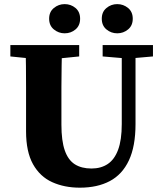

<svg xmlns="http://www.w3.org/2000/svg" viewBox="-20 -871 771 910"><path d="M358.5 18.5Q285.1 18.5 227.3 -7.7Q169.4 -33.9 136.4 -92.9Q103.5 -151.9 103.5 -248.5V-357.2Q103.5 -407 103.5 -456.8Q103.5 -506.5 103 -557.1Q102.5 -607.7 100.5 -657.3H274.1Q273.1 -608.7 272.1 -558.6Q271.1 -508.5 271.1 -458.3Q271.1 -408 271.1 -357.2V-280.3Q271.1 -203.8 287 -158.2Q302.9 -112.6 334.6 -92.4Q366.3 -72.3 413.7 -72.3Q458.7 -72.3 490.7 -93.7Q522.7 -115 539.9 -161.5Q557.1 -207.9 557.1 -283.1V-657.3H622.3V-283.2Q622.3 -177.5 590.9 -110.8Q559.6 -44.1 500.6 -12.8Q441.7 18.5 358.5 18.5ZM29.1 -603.5V-657.3H355.3V-603.5L206.6 -588.5H177.8ZM466.5 -603.5V-657.3H705V-603.5L602.1 -594.5H572.9ZM286.3 -713.1Q257.8 -713.1 235.3 -731.5Q212.9 -749.8 212.9 -782.3Q212.9 -814.8 235.3 -833.1Q257.8 -851.5 286.3 -851.5Q316.1 -851.5 337.9 -833.1Q359.7 -814.8 359.7 -782.3Q359.7 -749.8 337.9 -731.5Q316.1 -713.1 286.3 -713.1ZM535.6 -713.1Q506.7 -713.1 484.5 -731.5Q462.4 -749.8 462.4 -782.3Q462.4 -814.8 484.5 -833.1Q506.7 -851.5 535.6 -851.5Q564.8 -851.5 587 -833.1Q609.2 -814.8 609.2 -782.3Q609.2 -749.8 587 -731.5Q564.8 -713.1 535.6 -713.1Z"/></svg>

Font: Source Serif 4 Variable
Style: Regular
Weight: 400
Designer: Frank Grießhammer
Foundry: Adobe
Version: Version 4.005;hotconv 1.1.0;makeotfexe 2.6.0